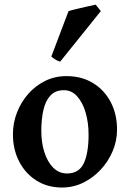

<svg xmlns="http://www.w3.org/2000/svg" viewBox="-20 -799 564 833"><path d="M487.8 -236.8Q487.8 -188 468.8 -143.1Q449.7 -98.1 416.5 -62.5Q383.3 -26.9 340.3 -6.1Q297.4 14.6 249 14.6Q186 14.6 138.2 -15.6Q90.3 -45.9 63.2 -98.1Q36.1 -150.4 36.1 -216.8Q36.1 -265.1 53.5 -310.3Q70.8 -355.5 102.3 -391.4Q133.8 -427.2 176 -448Q218.3 -468.8 268.1 -468.8Q334.5 -468.8 383.8 -438.5Q433.1 -408.2 460.4 -356Q487.8 -303.7 487.8 -236.8ZM364.3 -214.8Q364.3 -266.6 351.6 -310.3Q338.9 -354 314.9 -380.9Q291 -407.7 257.3 -407.7Q220.2 -407.7 198.7 -384.5Q177.2 -361.3 168.2 -321.3Q159.2 -281.2 159.2 -231Q159.2 -179.7 172.9 -137.7Q186.5 -95.7 211.4 -71Q236.3 -46.4 271 -46.4Q322.3 -46.4 343.3 -90.3Q364.3 -134.3 364.3 -214.8ZM241.2 -531.7Q232.9 -533.2 221.9 -539.8Q210.9 -546.4 202.6 -553.7L277.3 -750.5Q288.1 -754.4 311.3 -760Q334.5 -765.6 358.4 -770.8Q382.3 -775.9 395 -778.8L417.5 -751Z"/></svg>

Font: Gentium Plus
Style: Bold
Weight: 700
Designer: Victor Gaultney, Annie Olsen, Iska Routamaa, Becca Hirsbrunner
Foundry: SIL International
Version: Version 6.101